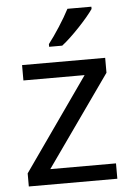

<svg xmlns="http://www.w3.org/2000/svg" viewBox="-54 -873 578 847"><g transform="rotate(-5 235.0 -449.0)"><path d="M383 -822V-832H277C254 -787 211 -721 182 -684V-672H240C287 -708 358 -785 383 -822ZM431 -66V-134H140L424 -536V-602H56V-534H327L39 -124V-66Z"/></g></svg>

Font: Noto Sans Malayalam UI
Style: Regular
Weight: 400
Designer: Jelle Bosma - Monotype Design Team
Foundry: Monotype Imaging Inc.
Version: Version 2.104